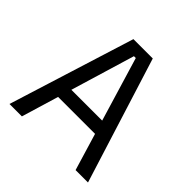

<svg xmlns="http://www.w3.org/2000/svg" viewBox="-169 -779 919 919"><g transform="rotate(45 290.0 -319.5)"><path d="M108.5 0H24.5L224.5 -639H355.5L556 0H472L296.5 -583H284ZM435.5 -188.5H144.5V-257.5H435.5Z"/></g></svg>

Font: Anek Malayalam Medium
Style: Regular
Weight: 400
Version: Version 1.003